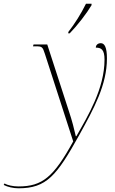

<svg xmlns="http://www.w3.org/2000/svg" viewBox="-153 -776 621 1036"><path d="M216 -604 215 -596H223C265 -639 315 -704 341 -748V-756H311C284 -701 249 -646 216 -604ZM-53 240C98 240 153 172 275 -48C354 -191 424 -318 424 -461C424 -521 411 -543 391 -543C375 -543 364 -533 364 -519C393 -519 411 -509 411 -454C411 -299 321 -149 259 -41H256C247 -81 236 -124 220 -172L102 -536H28L25 -526H40C73 -526 77 -524 89 -486L242 -13C137 178 76 230 -53 230C-84 230 -113 223 -129 214L-133 222C-112 233 -81 240 -53 240Z"/></svg>

Font: Noto Serif Display Thin
Style: Italic
Weight: 100
Italic angle: -12°
Designer: Monotype Design Team
Foundry: Monotype Imaging Inc.
Version: Version 2.009